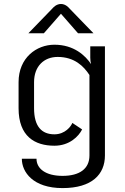

<svg xmlns="http://www.w3.org/2000/svg" viewBox="-20 -737 640 982"><path d="M291.7 -666.7 379.2 -566.7H458.3L333.3 -695.8C333.3 -695.8 316.7 -716.7 291.7 -716.7C266.7 -716.7 250 -695.8 250 -695.8L125 -566.7H204.2ZM154.2 -316.7C154.2 -398.3 205 -445.8 275 -445.8C360.8 -445.8 408.3 -398.3 437.5 -353.3V58.3C437.5 125.8 387.5 162.5 300 162.5C212.5 162.5 166.7 125 166.7 75H91.7C91.7 143.3 149.2 225 300 225C450.8 225 516.7 154.2 516.7 58.3V-500H441.7V-441.7C441.7 -429.2 443.3 -418.3 445.8 -409.2C416.7 -452.5 358.3 -508.3 258.3 -508.3C166.7 -508.3 75 -441.7 75 -316.7V-183.3C75 -39.2 158.3 8.3 258.3 8.3C335.8 8.3 382.5 -40 400 -75L350 -108.3C343.3 -90.8 313.3 -50 258.3 -50C193.3 -50 154.2 -90 154.2 -183.3Z"/></svg>

Font: BoonHome
Style: Book
Weight: 400
Designer: Sungsit Sawaiwan
Foundry: Sungsit Sawaiwan
Version: Version 0.2